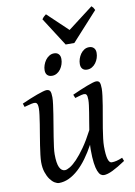

<svg xmlns="http://www.w3.org/2000/svg" viewBox="-94 -898 687 978"><g transform="rotate(-10 249.5 -409.0)"><path d="M476.1 -33.2Q436.5 -6.8 408.9 6.6Q381.3 20 362.8 20Q354.5 20 346.7 14.2Q338.9 8.3 332.5 -7.3Q326.2 -22.9 322.5 -50Q318.8 -77.1 318.8 -119.1Q318.8 -124.5 319.1 -131.1Q319.3 -137.7 319.8 -144.5Q299.8 -107.9 277.8 -77.6Q255.9 -47.4 231.9 -25.6Q208 -3.9 182.6 8.1Q157.2 20 130.9 20Q121.1 20 108.6 12.5Q96.2 4.9 85.2 -10.3Q74.2 -25.4 66.7 -47.9Q59.1 -70.3 59.1 -100.1Q59.1 -114.7 61.8 -137.2Q64.5 -159.7 68.4 -185.5Q72.3 -211.4 77.1 -239.3Q82 -267.1 85.9 -292.5Q89.8 -317.9 92.5 -338.4Q95.2 -358.9 95.2 -371.1Q95.2 -382.3 93.8 -388.9Q92.3 -395.5 89.6 -398.7Q86.9 -401.9 83.3 -402.8Q79.6 -403.8 75.2 -403.8Q70.8 -403.8 62.5 -401.9Q54.2 -399.9 45.9 -397.7Q37.6 -395.5 31.2 -393.8Q24.9 -392.1 24.9 -392.1L19 -410.2Q39.6 -419.4 60.3 -428Q81.1 -436.5 98.6 -442.9Q116.2 -449.2 129.6 -453.1Q143.1 -457 148.9 -457Q163.1 -457 168 -447.8Q172.9 -438.5 172.9 -416Q172.9 -401.9 169.9 -378.9Q167 -356 162.6 -328.6Q158.2 -301.3 153.3 -272Q148.4 -242.7 144 -215.3Q139.6 -188 136.7 -165Q133.8 -142.1 133.8 -127.9Q133.8 -81.1 143.8 -60.1Q153.8 -39.1 171.9 -39.1Q181.6 -39.1 197.8 -48.6Q213.9 -58.1 234.4 -79.3Q254.9 -100.6 279.1 -134.8Q303.2 -168.9 329.1 -218.8Q332.5 -241.2 336.4 -263.7Q340.3 -286.1 343.5 -306.2Q346.7 -326.2 348.9 -343Q351.1 -359.9 351.1 -371.1Q351.1 -382.3 349.9 -388.9Q348.6 -395.5 346.2 -398.7Q343.8 -401.9 340.6 -402.8Q337.4 -403.8 333 -403.8Q328.6 -403.8 321 -401.9Q313.5 -399.9 305.9 -397.7Q298.3 -395.5 292.7 -393.8Q287.1 -392.1 287.1 -392.1L279.8 -410.2Q300.3 -419.4 320.3 -428Q340.3 -436.5 357.2 -442.9Q374 -449.2 386.7 -453.1Q399.4 -457 405.8 -457Q419.4 -457 423.8 -447.8Q428.2 -438.5 428.2 -416Q428.2 -401.9 425.3 -379.2Q422.4 -356.4 418 -329.3Q413.6 -302.2 408.2 -272.7Q402.8 -243.2 398.4 -215.6Q394 -188 391.1 -164.1Q388.2 -140.1 388.2 -124Q388.2 -79.6 394.5 -58.3Q400.9 -37.1 413.1 -37.1Q425.8 -37.1 438.7 -40.3Q451.7 -43.5 469.2 -50.8L476.1 -33.2ZM252 -600.1Q252 -586.4 247.6 -573Q243.2 -559.6 235.4 -548.6Q227.5 -537.6 216.1 -530.8Q204.6 -523.9 190.9 -523.9Q175.3 -523.9 166.5 -532.7Q157.7 -541.5 157.7 -558.1Q157.7 -571.3 162.4 -584.7Q167 -598.1 175 -609.4Q183.1 -620.6 194.6 -627.7Q206.1 -634.8 219.7 -634.8Q234.9 -634.8 243.4 -625.7Q252 -616.7 252 -600.1ZM434.1 -600.1Q434.1 -586.4 429.7 -573Q425.3 -559.6 417.2 -548.6Q409.2 -537.6 397.7 -530.8Q386.2 -523.9 372.1 -523.9Q356.9 -523.9 348.4 -532.7Q339.8 -541.5 339.8 -558.1Q339.8 -571.3 344.2 -584.7Q348.6 -598.1 356.4 -609.4Q364.3 -620.6 375.5 -627.7Q386.7 -634.8 400.9 -634.8Q416 -634.8 425 -625.7Q434.1 -616.7 434.1 -600.1ZM331.1 -668.9H286.1L191.9 -815.9Q198.7 -825.2 202.6 -828.6Q206.5 -832 213.9 -837.9L318.8 -738.3L449.2 -837.9Q455.1 -832.5 457.8 -828.9Q460.4 -825.2 464.8 -815.9Z"/></g></svg>

Font: GentiumAlt
Style: Italic
Weight: 400
Italic angle: -7°
Designer: J. Victor Gaultney
Version: Version 1.02; 2005; OFL release